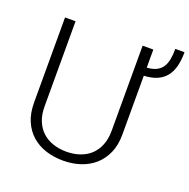

<svg xmlns="http://www.w3.org/2000/svg" viewBox="-134 -883 1009 1023"><g transform="rotate(20 370.5 -372.0)"><path d="M579.6 -710.9V-608.4Q611.8 -610.4 633.1 -621.1Q654.3 -631.8 666.5 -650.1Q678.7 -668.5 683.6 -694.6Q688.5 -720.7 688.5 -754.4H740.7Q740.7 -709.5 731.9 -674.8Q723.1 -640.1 704.1 -616Q685.1 -591.8 654.3 -578.1Q623.5 -564.5 579.6 -562.5V-229Q579.6 -168.9 559.8 -124.3Q540 -79.6 506.1 -49.8Q472.2 -20 426.5 -5.1Q380.9 9.8 329.1 9.8Q275.9 9.8 230.2 -5.1Q184.6 -20 150.9 -49.8Q117.2 -79.6 98.1 -124.3Q79.1 -168.9 79.1 -229V-710.9H138.7V-229Q138.7 -182.1 152.8 -147Q167 -111.8 192.4 -88.4Q217.8 -64.9 252.7 -53Q287.6 -41 329.1 -41Q370.6 -41 405.5 -53Q440.4 -64.9 465.6 -88.4Q490.7 -111.8 504.9 -147Q519 -182.1 519 -229V-710.9Z"/></g></svg>

Font: Melbourne
Style: Light
Weight: 300
Designer: Google
Version: Version 2.000980; 2014